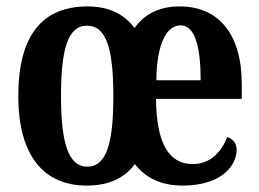

<svg xmlns="http://www.w3.org/2000/svg" viewBox="-20 -568 806 598"><path d="M250 10C317 10 367 -12 400 -57C434 -13 483 10 549 10C669 10 717 -52 717 -101C717 -123 704 -136 688 -141C669 -95 636 -57 580 -57C507 -57 467 -120 466 -260H733V-306C733 -464 659 -548 540 -548C478 -548 432 -526 399 -481C365 -526 316 -548 253 -548C111 -548 37 -457 37 -269C37 -81 118 10 250 10ZM605 -318H467C468 -428 497 -489 543 -489C587 -489 605 -422 605 -318ZM252 -49C192 -49 170 -125 170 -269C170 -414 191 -488 251 -488C312 -488 333 -414 333 -269C333 -125 313 -49 252 -49Z"/></svg>

Font: Noto Serif Bengali ExtraCondensed
Style: Regular
Weight: 400
Width: 2
Designer: Juan Bruce, Universal Thirst, Indian Type Foundry and the Monotype Design Team.
Foundry: Monotype Imaging Inc.
Version: Version 2.003